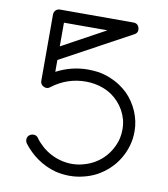

<svg xmlns="http://www.w3.org/2000/svg" viewBox="-87 -840 826 943"><g transform="rotate(10 325.5 -368.0)"><path d="M84 -113.3C83.5 -111.3 83.5 -109.4 83.5 -107.9C83.5 -101.6 85.4 -96.2 88.9 -90.8C128.9 -37.6 186 3.4 251 21C272.9 26.4 294.9 29.3 316.9 29.8H324.2C346.2 29.8 367.7 27.3 389.2 22C413.1 16.6 435.5 8.3 457 -2.9C479 -15.1 499 -29.3 516.1 -45.9C551.8 -79.1 577.6 -123 590.8 -169.9C597.2 -192.4 600.1 -215.3 600.1 -238.8V-242.2C600.1 -308.1 570.8 -375 523.9 -421.9C511.7 -433.1 499 -443.8 484.9 -453.1C453.1 -474.1 417 -488.8 377 -496.1C358.9 -498.5 341.3 -500 323.2 -500C268.1 -500 215.3 -486.8 166 -460.9V-520L516.1 -710C526.9 -715.3 532.2 -723.6 532.2 -733.9C532.2 -737.3 531.7 -740.2 530.8 -743.7C526.9 -758.8 517.1 -766.1 502 -766.1H136.2C118.7 -766.1 106 -753.4 106 -735.8V-405.8C106 -393.1 111.8 -384.3 123 -378.9C127.4 -376.5 132.3 -375.5 136.7 -375.5C142.6 -375.5 148.4 -377.4 153.8 -381.8C204.1 -420.4 260.3 -439.9 323.2 -439.9C337.9 -439.9 352.5 -438.5 367.2 -436C398.4 -430.7 426.8 -419.4 452.1 -402.8C504.9 -366.7 540 -306.2 540 -242.2V-238.8C540 -220.7 537.6 -203.1 533.2 -186C510.7 -110.4 453.6 -54.7 375 -36.1C358.4 -31.7 341.3 -29.8 324.2 -29.8H318.8C246.6 -32.2 181.6 -66.9 138.2 -126C125 -147.9 86.9 -139.6 84 -113.3ZM166 -706.1H382.8L166 -587.9Z"/></g></svg>

Font: Nemoy
Style: Medium
Weight: 500
Designer: BSozoo
Foundry: BSozoo
Version: Version 001.000